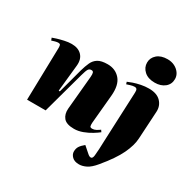

<svg xmlns="http://www.w3.org/2000/svg" viewBox="-220 -1016 1459 1460"><g transform="rotate(30 509.5 -286.0)"><path d="M683 -68Q666 -54 634.5 -34.5Q603 -15 564.5 -0.5Q526 14 489 14Q422 14 396.5 -17Q371 -48 375 -98L402 -392Q404 -418 400 -429Q396 -440 382 -440Q364 -440 355 -426Q346 -412 334 -368L233 0H70L81 -462Q81 -474 78.5 -484Q76 -494 59 -494Q49 -494 33.5 -490Q18 -486 4 -481L-4 -502Q5 -506 31 -514Q57 -522 90.5 -529.5Q124 -537 153 -537Q211 -537 242.5 -504Q274 -471 268 -413L244 -180L254 -179L313 -398Q325 -440 339.5 -472Q354 -504 383 -522Q412 -540 467 -540Q536 -540 577.5 -492Q619 -444 610 -346L587 -96Q586 -77 588.5 -66.5Q591 -56 609 -56Q626 -56 642.5 -65Q659 -74 672 -84ZM719 -701Q719 -743 752 -772Q785 -801 843 -801Q878 -801 905.5 -787Q933 -773 949.5 -749.5Q966 -726 966 -698Q966 -652 932 -624.5Q898 -597 845 -597Q786 -597 752.5 -627.5Q719 -658 719 -701ZM954 -170Q951 -108 914 -30.5Q877 47 790 151Q753 196 720 212.5Q687 229 657 229Q617 229 596 208.5Q575 188 575 163Q575 136 587.5 117Q600 98 626 77L682 126Q699 141 712 138.5Q725 136 728 109Q731 82 732.5 51Q734 20 735 -14L754 -457Q755 -477 749.5 -485.5Q744 -494 730 -494Q714 -494 693.5 -487.5Q673 -481 664 -478L658 -497Q673 -504 700.5 -513.5Q728 -523 762.5 -530Q797 -537 832 -537Q901 -537 936 -501Q971 -465 968 -412Z"/></g></svg>

Font: Literata 72pt Black
Style: Italic
Weight: 900
Italic angle: -2°
Designer: Latin by Veronika Burian and Jose Scaglione. Greek by Irene Vlachou. Cyrillic by Vera Evstafieva
Foundry: TypeTogether
Version: Version 3.002